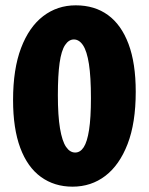

<svg xmlns="http://www.w3.org/2000/svg" viewBox="-20 -689 557 720"><path d="M252 11Q184 11 133.5 -25.5Q83 -62 56 -134.5Q29 -207 29 -314Q29 -430 59 -509Q89 -588 142 -628.5Q195 -669 264 -669Q335 -669 385 -632.5Q435 -596 462 -524Q489 -452 489 -345Q489 -228 458.5 -149Q428 -70 375 -29.5Q322 11 252 11ZM262 -117Q281 -117 294 -137Q307 -157 314 -202Q321 -247 321 -321Q321 -401 313.5 -449Q306 -497 291.5 -519Q277 -541 257 -541Q238 -541 224 -520Q210 -499 203.5 -453Q197 -407 197 -332Q197 -255 205 -207.5Q213 -160 227.5 -138.5Q242 -117 262 -117Z"/></svg>

Font: Ysabeau Office Black
Style: Regular
Weight: 900
Designer: Christian Thalmann (Catharsis Fonts)
Version: Version 2.001;gftools[0.9.30]; featfreeze: tnum,lnum,ss02